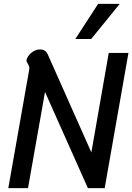

<svg xmlns="http://www.w3.org/2000/svg" viewBox="-20 -974 685 994"><path d="M131 -612Q132 -615 132 -621Q132 -632 124.5 -643Q117 -654 117 -660Q117 -666 121 -674Q130 -693 148.5 -705.5Q167 -718 187 -718Q216 -718 227 -693L453 -185L543 -700H645L522 0H435L213 -498L125 0H23ZM488 -954H600L452 -772H370Z"/></svg>

Font: Niramit Medium
Style: Italic
Weight: 500
Italic angle: -10°
Designer: Katatrad Aksorn Co.,Ltd.
Foundry: Cadson Demak Co.,Ltd.
Version: Version 1.000; ttfautohint (v1.6)